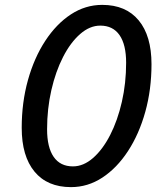

<svg xmlns="http://www.w3.org/2000/svg" viewBox="-20 -751 663 787"><path d="M271 16Q174 16 121.5 -47.5Q69 -111 69 -227Q69 -331 94.5 -422.5Q120 -514 165.5 -583.5Q211 -653 270.5 -692Q330 -731 399 -731Q496 -731 548.5 -667.5Q601 -604 601 -488Q601 -384 575.5 -292.5Q550 -201 504.5 -131.5Q459 -62 399.5 -23Q340 16 271 16ZM279 -69Q322 -69 361.5 -103.5Q401 -138 431.5 -197.5Q462 -257 479.5 -333.5Q497 -410 497 -494Q497 -568 470 -607Q443 -646 391 -646Q348 -646 308.5 -611.5Q269 -577 238.5 -517.5Q208 -458 190.5 -381.5Q173 -305 173 -221Q173 -147 200 -108Q227 -69 279 -69Z"/></svg>

Font: Wix Madefor Text Medium
Style: Italic
Weight: 500
Italic angle: -12°
Designer: Dalton Maag Ltd
Foundry: Dalton Maag Ltd
Version: Version 3.100